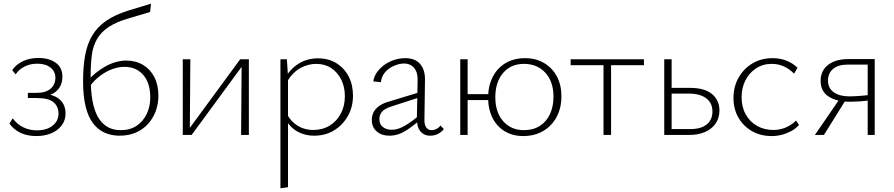

<svg xmlns="http://www.w3.org/2000/svg" viewBox="-20 -731 4843 1040"><path d="M177 6Q127 6 90 -12Q53 -30 31 -62L49 -90Q72 -58 106 -41.5Q140 -25 180 -25Q233 -25 265 -50.5Q297 -76 297 -116Q297 -153 271 -176.5Q245 -200 178 -200H131V-228H178Q228 -228 254 -250.5Q280 -273 280 -310Q280 -344 253.5 -365Q227 -386 182 -386Q143 -386 112 -370Q81 -354 65 -328L46 -351Q67 -382 104 -399.5Q141 -417 188 -417Q246 -417 282 -391Q318 -365 318 -316Q318 -281 302 -256.5Q286 -232 257.5 -219.5Q229 -207 191 -207V-224Q264 -224 299.5 -195.5Q335 -167 335 -116Q335 -79 314 -51.5Q293 -24 257.5 -9Q222 6 177 6Z M628 4Q584 4 547.5 -12Q511 -28 484.5 -62.5Q458 -97 444 -153.5Q430 -210 430 -291Q430 -369 441 -430.5Q452 -492 479.5 -538.5Q507 -585 555.5 -618.5Q604 -652 679 -675L798 -711L793 -666L682 -633Q611 -613 569 -585Q527 -557 505.5 -519.5Q484 -482 477.5 -433Q471 -384 471 -320Q471 -314 471 -307.5Q471 -301 471 -296L472 -279Q474 -208 486.5 -159.5Q499 -111 520.5 -82Q542 -53 570 -39.5Q598 -26 633 -26Q685 -26 720.5 -50Q756 -74 775 -114.5Q794 -155 794 -203Q794 -281 756 -325Q718 -369 653 -369Q622 -369 588 -356.5Q554 -344 522.5 -320.5Q491 -297 467 -264L450 -288Q471 -313 496.5 -334Q522 -355 549.5 -370.5Q577 -386 606.5 -394.5Q636 -403 663 -403Q715 -403 754.5 -379.5Q794 -356 816 -313.5Q838 -271 838 -212Q838 -168 823.5 -129Q809 -90 782 -60Q755 -30 716 -13Q677 4 628 4Z M1286 0 1289 -410H1328V0ZM970 0V-410H1011L1008 0ZM994 0V-19L1281 -410H1305V-391L1018 0Z M1682 4Q1629 4 1587 -21Q1545 -46 1521 -95L1535 -111Q1558 -70 1594.5 -48.5Q1631 -27 1676 -27Q1727 -27 1765.5 -50.5Q1804 -74 1826 -115.5Q1848 -157 1848 -210Q1848 -260 1828.5 -299.5Q1809 -339 1774.5 -362Q1740 -385 1693 -385Q1650 -385 1609 -363.5Q1568 -342 1536 -291L1519 -301Q1552 -358 1598 -386.5Q1644 -415 1702 -415Q1760 -415 1802.5 -388.5Q1845 -362 1868.5 -317Q1892 -272 1892 -213Q1892 -151 1864 -102Q1836 -53 1789 -24.5Q1742 4 1682 4ZM1499 289V-410H1534L1540 -317V283Z M2310 4Q2276 4 2256.5 -20.5Q2237 -45 2238 -92L2242 -291Q2243 -325 2234 -345.5Q2225 -366 2208 -376.5Q2191 -387 2169 -387Q2145 -387 2116.5 -375.5Q2088 -364 2067.5 -341.5Q2047 -319 2043 -286L2002 -290Q2006 -318 2023 -341Q2040 -364 2064 -381Q2088 -398 2117 -407Q2146 -416 2175 -416Q2229 -416 2256 -384Q2283 -352 2282 -297L2279 -85Q2278 -56 2288.5 -41Q2299 -26 2319 -26Q2331 -26 2344 -32.5Q2357 -39 2366 -51L2384 -32Q2371 -15 2352 -5.5Q2333 4 2310 4ZM2089 4Q2047 4 2020.5 -19Q1994 -42 1994 -81Q1994 -104 2003.5 -123Q2013 -142 2034.5 -157.5Q2056 -173 2094 -183L2261 -234L2266 -208L2105 -156Q2063 -143 2049 -125.5Q2035 -108 2035 -87Q2035 -57 2054.5 -42.5Q2074 -28 2102 -28Q2135 -28 2172 -49.5Q2209 -71 2252 -107L2263 -89Q2221 -50 2178 -23Q2135 4 2089 4Z M2473 0V-410H2513V0ZM2492 -189V-221H2643V-189ZM2814 6Q2757 6 2714 -20Q2671 -46 2647.5 -93Q2624 -140 2624 -202Q2624 -266 2649 -314.5Q2674 -363 2719 -389.5Q2764 -416 2824 -416Q2882 -416 2926.5 -390Q2971 -364 2996 -318Q3021 -272 3021 -209Q3021 -145 2994.5 -96.5Q2968 -48 2921.5 -21Q2875 6 2814 6ZM2818 -26Q2868 -26 2904 -49Q2940 -72 2959 -113Q2978 -154 2978 -207Q2978 -289 2934 -337Q2890 -385 2818 -385Q2746 -385 2704.5 -335Q2663 -285 2663 -205Q2663 -122 2706 -74Q2749 -26 2818 -26Z M3249 0V-410H3290V0ZM3071 -378V-410H3468V-378Z M3578 0V-410H3618V-32H3722Q3777 -32 3808 -57Q3839 -82 3839 -127Q3839 -173 3805.5 -198.5Q3772 -224 3712 -224H3607V-255H3718Q3756 -255 3785.5 -247Q3815 -239 3835 -223Q3855 -207 3866 -184.5Q3877 -162 3877 -133Q3877 -93 3857 -63Q3837 -33 3800 -16.5Q3763 0 3712 0Z M4160 6Q4100 6 4053.5 -20.5Q4007 -47 3980 -93.5Q3953 -140 3953 -200Q3953 -262 3981 -311Q4009 -360 4056.5 -388Q4104 -416 4165 -416Q4206 -416 4240 -402.5Q4274 -389 4300 -364L4281 -332Q4257 -357 4226.5 -371Q4196 -385 4160 -385Q4112 -385 4075 -360.5Q4038 -336 4017.5 -295.5Q3997 -255 3997 -204Q3997 -151 4019.5 -111Q4042 -71 4081 -49Q4120 -27 4169 -27Q4205 -27 4236.5 -40.5Q4268 -54 4292 -78L4308 -54Q4289 -33 4264 -20Q4239 -7 4213 -0.5Q4187 6 4160 6Z M4680 0V-381H4570Q4521 -381 4493 -358Q4465 -335 4465 -295Q4465 -253 4496.5 -231Q4528 -209 4580 -209Q4604 -209 4638 -211.5Q4672 -214 4697 -218V-189Q4672 -184 4638 -182Q4604 -180 4580 -180Q4512 -180 4468.5 -208Q4425 -236 4425 -293Q4425 -348 4465.5 -379.5Q4506 -411 4575 -411H4718V0ZM4394 0 4532 -201 4560 -188 4443 0Z"/></svg>

Font: Ysabeau ExtraLight
Style: Regular
Weight: 250
Designer: Christian Thalmann (Catharsis Fonts)
Version: Version 2.002